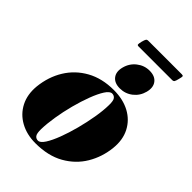

<svg xmlns="http://www.w3.org/2000/svg" viewBox="-225 -865 975 975"><g transform="rotate(45 262.5 -377.0)"><path d="M305 -463Q371.5 -463 419.8 -437Q468 -411 492.5 -363.8Q517 -316.5 510.5 -253.5Q503 -181 467.2 -121.2Q431.5 -61.5 368.2 -25.8Q305 10 214 10Q152 10 104.8 -16Q57.5 -42 33.2 -89.2Q9 -136.5 15 -199Q23 -274.5 59.5 -334Q96 -393.5 158.2 -428.2Q220.5 -463 305 -463ZM214 -8.5Q229.5 -8.5 246.8 -35.2Q264 -62 280.5 -105.5Q297 -149 310.5 -200.2Q324 -251.5 332.5 -301.8Q341 -352 341.5 -391.5Q342 -424 333.5 -434.2Q325 -444.5 311.5 -444.5Q295.5 -444.5 278.2 -417.8Q261 -391 244.5 -347.5Q228 -304 214.5 -252.8Q201 -201.5 193 -151.2Q185 -101 184 -61.5Q183.5 -29.5 191.8 -19Q200 -8.5 214 -8.5ZM320 -490Q281.5 -490 263.5 -513.5Q245.5 -537 255.5 -575Q265.5 -613.5 295.8 -637.2Q326 -661 364 -661Q403 -661 421 -637.2Q439 -613.5 429 -575Q419 -537 389 -513.5Q359 -490 320 -490ZM231 -735.5Q235.5 -753 239.2 -758.2Q243 -763.5 252 -763.5H492.5Q501.5 -763.5 502.5 -759Q503.5 -754.5 498.5 -736Q494.5 -719 490.8 -713.5Q487 -708 478 -708H237.5Q228.5 -708 227.8 -713.2Q227 -718.5 231 -735.5Z"/></g></svg>

Font: Fraunces 144pt S000 Black
Style: Italic
Weight: 900
Italic angle: -16°
Version: Version 1.000; ttfautohint (v1.8.3)